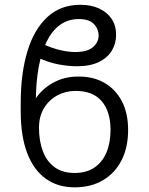

<svg xmlns="http://www.w3.org/2000/svg" viewBox="-20 -780 627 810"><path d="M311.5 -457Q373 -457.5 419.9 -430.9Q466.8 -404.3 493.7 -353.8Q520.5 -303.2 520.5 -231.4Q520.5 -159.2 493.2 -104.7Q465.8 -50.3 415 -20Q364.3 10.3 294.4 10.3Q223.1 10.3 172.1 -26.9Q121.1 -64 94.2 -135.5Q67.4 -207 67.4 -310.1V-350.6Q67.9 -471.7 95.7 -563.7Q123.5 -655.8 179.4 -707.8Q235.4 -759.8 319.8 -759.8Q363.8 -759.8 397.7 -744.4Q431.6 -729 450.9 -700.4Q470.2 -671.9 469.7 -630.9Q469.7 -596.7 452.1 -566.9Q434.6 -537.1 397.9 -518.8Q361.3 -500.5 304.7 -500.5Q268.1 -500.5 226.8 -508.3Q185.5 -516.1 138.2 -537.6L161.1 -594.2Q199.2 -576.7 233.9 -568.6Q268.6 -560.5 297.9 -560.5Q348.1 -560.5 372.1 -581.1Q396 -601.6 396 -629.4Q396 -658.2 375.7 -679Q355.5 -699.7 312.5 -699.7Q265.6 -699.2 231.9 -674.1Q198.2 -648.9 176.3 -603.5Q154.3 -558.1 143.3 -497.3Q132.3 -436.5 131.3 -365.7Q160.2 -407.2 206.8 -432.4Q253.4 -457.5 311.5 -457ZM299.3 -396.5Q257.3 -396.5 222.2 -377.7Q187 -358.9 165.8 -324Q144.5 -289.1 144.5 -241.2Q144.5 -184.6 161.1 -141.4Q177.7 -98.1 210.9 -74.2Q244.1 -50.3 294.9 -50.3Q344.7 -50.3 378.4 -73.2Q412.1 -96.2 429.2 -137Q446.3 -177.7 446.3 -231.4Q446.3 -310.1 408.9 -353.3Q371.6 -396.5 299.3 -396.5Z"/></svg>

Font: Inter 24pt Light
Style: Regular
Weight: 300
Designer: Rasmus Andersson
Foundry: rsms
Version: Version 4.001;git-66647c0bb